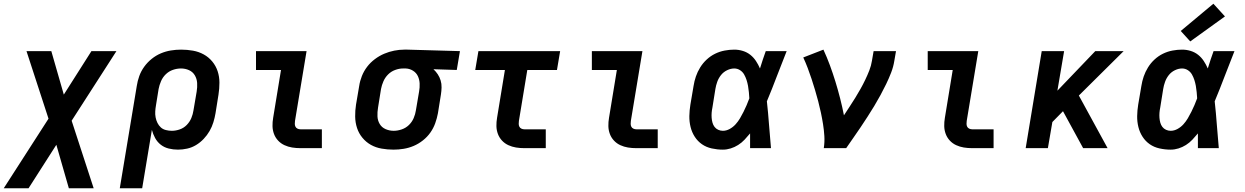

<svg xmlns="http://www.w3.org/2000/svg" viewBox="-53 -794 6673 1029"><path d="M-33 215 207 -158 89 -520H222L289 -287L437 -520H571L331 -147L449 215H316L249 -18L100 215Z M589 215 680 -333Q684 -360 693.5 -386.5Q703 -413 720 -436.5Q737 -460 760 -478.5Q783 -497 809 -508Q835 -519 862.5 -523.5Q890 -528 917 -528Q917 -528 917.5 -528Q918 -528 918 -528Q950 -528 981 -522.5Q1012 -517 1038.5 -502.5Q1065 -488 1084.5 -464.5Q1104 -441 1113.5 -412Q1123 -383 1123 -351Q1123 -319 1118 -287L1102 -187Q1098 -163 1090.5 -138.5Q1083 -114 1070 -91.5Q1057 -69 1038.5 -49.5Q1020 -30 997.5 -16.5Q975 -3 950 2.5Q925 8 901 8Q875 8 851 2Q827 -4 808.5 -18.5Q790 -33 778.5 -54Q767 -75 761 -98L709 215ZM868 -93Q889 -93 910.5 -100.5Q932 -108 948 -124.5Q964 -141 972.5 -161.5Q981 -182 984 -203L1001 -303Q1005 -327 1003.5 -349.5Q1002 -372 991 -390.5Q980 -409 960 -418Q940 -427 917 -427Q895 -427 873.5 -419.5Q852 -412 835.5 -396Q819 -380 810 -359Q801 -338 797 -317L783 -230Q780 -213 779 -197Q778 -181 781 -165Q784 -149 791 -135Q798 -121 809 -111Q820 -101 836 -97Q852 -93 868 -93Z M1557 0Q1534 0 1512.5 -3.5Q1491 -7 1471.5 -16Q1452 -25 1437.5 -40.5Q1423 -56 1415.5 -76Q1408 -96 1407.5 -118Q1407 -140 1411 -163L1453 -419H1319V-520H1590L1528 -146Q1527 -138 1527 -130Q1527 -122 1530.5 -115Q1534 -108 1541.5 -104.5Q1549 -101 1557 -101H1672V0Z M2056 8Q2024 8 1992.5 2.5Q1961 -3 1935 -17.5Q1909 -32 1889.5 -55.5Q1870 -79 1860.5 -108Q1851 -137 1850.5 -169Q1850 -201 1855 -233L1872 -333Q1876 -360 1886.5 -386.5Q1897 -413 1914.5 -436Q1932 -459 1956 -477Q1980 -495 2006 -506Q2032 -517 2059.5 -522.5Q2087 -528 2114 -528Q2118 -528 2122.5 -528Q2127 -528 2131 -528L2412 -520L2395 -419L2270 -423Q2283 -411 2293 -396Q2303 -381 2308.5 -363Q2314 -345 2313.5 -325.5Q2313 -306 2310 -287L2294 -187Q2289 -160 2279.5 -133.5Q2270 -107 2253.5 -83.5Q2237 -60 2213.5 -41.5Q2190 -23 2164 -12Q2138 -1 2110.5 3.5Q2083 8 2056 8Q2056 8 2056 8Q2056 8 2056 8ZM2057 -93Q2078 -93 2100 -100.5Q2122 -108 2138.5 -124Q2155 -140 2164 -161Q2173 -182 2176 -203L2193 -303Q2197 -325 2196 -346.5Q2195 -368 2186.5 -386Q2178 -404 2160.5 -415Q2143 -426 2122 -427H2114Q2113 -427 2111 -427Q2109 -427 2107 -427Q2086 -427 2064.5 -419Q2043 -411 2027 -395Q2011 -379 2002 -358.5Q1993 -338 1989 -317L1973 -217Q1969 -193 1970 -170.5Q1971 -148 1982 -129.5Q1993 -111 2013.5 -102Q2034 -93 2057 -93Z M2757 0Q2734 0 2712.5 -3.5Q2691 -7 2671.5 -16Q2652 -25 2637.5 -40.5Q2623 -56 2615.5 -76Q2608 -96 2607.5 -118Q2607 -140 2611 -163L2653 -419H2494L2511 -520H2949L2932 -419H2773L2728 -146Q2727 -138 2727 -130Q2727 -122 2730.5 -115Q2734 -108 2741.5 -104.5Q2749 -101 2757 -101H2872V0Z M3357 0Q3334 0 3312.5 -3.5Q3291 -7 3271.5 -16Q3252 -25 3237.5 -40.5Q3223 -56 3215.5 -76Q3208 -96 3207.5 -118Q3207 -140 3211 -163L3253 -419H3119V-520H3390L3328 -146Q3327 -138 3327 -130Q3327 -122 3330.5 -115Q3334 -108 3341.5 -104.5Q3349 -101 3357 -101H3472V0Z M3821 8Q3791 8 3761.5 1.5Q3732 -5 3709 -21Q3686 -37 3670.5 -61Q3655 -85 3648 -113.5Q3641 -142 3641.5 -172Q3642 -202 3647 -233L3664 -333Q3668 -359 3676.5 -384Q3685 -409 3699.5 -432.5Q3714 -456 3734.5 -475Q3755 -494 3779.5 -506Q3804 -518 3830.5 -523Q3857 -528 3882 -528Q3906 -528 3928.5 -521Q3951 -514 3968.5 -500Q3986 -486 3998.5 -467Q4011 -448 4020 -427Q4027 -451 4035 -474Q4043 -497 4051 -520H4163Q4136 -453 4110.5 -385.5Q4085 -318 4057 -251Q4064 -188 4068.5 -125.5Q4073 -63 4079 0H3967Q3967 -20 3967 -40Q3967 -60 3967 -79Q3953 -62 3937.5 -45.5Q3922 -29 3903 -17Q3884 -5 3863 1.5Q3842 8 3821 8ZM3821 -93Q3840 -93 3858 -103Q3876 -113 3889.5 -128Q3903 -143 3913 -160Q3923 -177 3932 -195Q3941 -213 3948.5 -230.5Q3956 -248 3963 -267Q3962 -283 3960.5 -300Q3959 -317 3956 -333.5Q3953 -350 3948 -365.5Q3943 -381 3935 -395Q3927 -409 3913 -418Q3899 -427 3882 -427Q3863 -427 3843.5 -417.5Q3824 -408 3811 -391.5Q3798 -375 3791 -355.5Q3784 -336 3781 -317L3765 -217Q3762 -203 3761 -189.5Q3760 -176 3761 -162.5Q3762 -149 3765.5 -136.5Q3769 -124 3776.5 -114Q3784 -104 3796 -98.5Q3808 -93 3821 -93Z M4362 0Q4367 -33 4365 -65Q4363 -97 4358 -128.5Q4353 -160 4346.5 -190.5Q4340 -221 4332 -251.5Q4324 -282 4315 -312Q4306 -342 4296.5 -371Q4287 -400 4276 -429Q4265 -458 4252 -486L4360 -528Q4379 -487 4395 -443.5Q4411 -400 4424.5 -356Q4438 -312 4449.5 -267Q4461 -222 4470 -176Q4485 -199 4500.5 -222.5Q4516 -246 4530.5 -269.5Q4545 -293 4558.5 -317Q4572 -341 4584 -366Q4596 -391 4606 -416.5Q4616 -442 4620 -468L4629 -520H4749L4740 -468Q4735 -436 4723 -405Q4711 -374 4696.5 -344Q4682 -314 4666 -284.5Q4650 -255 4632.5 -226Q4615 -197 4596.5 -168.5Q4578 -140 4559 -111.5Q4540 -83 4520.5 -55.5Q4501 -28 4482 0Z M5157 0Q5134 0 5112.5 -3.5Q5091 -7 5071.5 -16Q5052 -25 5037.5 -40.5Q5023 -56 5015.5 -76Q5008 -96 5007.5 -118Q5007 -140 5011 -163L5053 -419H4919V-520H5190L5128 -146Q5127 -138 5127 -130Q5127 -122 5130.5 -115Q5134 -108 5141.5 -104.5Q5149 -101 5157 -101H5272V0Z M5444 0 5530 -520H5650L5614 -308L5817 -520H5969L5729 -282L5883 0H5752L5644 -198L5587 -140L5563 0Z M6221 8Q6191 8 6161.5 1.5Q6132 -5 6109 -21Q6086 -37 6070.5 -61Q6055 -85 6048 -113.5Q6041 -142 6041.5 -172Q6042 -202 6047 -233L6064 -333Q6068 -359 6076.5 -384Q6085 -409 6099.5 -432.5Q6114 -456 6134.5 -475Q6155 -494 6179.5 -506Q6204 -518 6230.5 -523Q6257 -528 6282 -528Q6306 -528 6328.5 -521Q6351 -514 6368.5 -500Q6386 -486 6398.5 -467Q6411 -448 6420 -427Q6427 -451 6435 -474Q6443 -497 6451 -520H6563Q6536 -453 6510.5 -385.5Q6485 -318 6457 -251Q6464 -188 6468.5 -125.5Q6473 -63 6479 0H6367Q6367 -20 6367 -40Q6367 -60 6367 -79Q6353 -62 6337.5 -45.5Q6322 -29 6303 -17Q6284 -5 6263 1.5Q6242 8 6221 8ZM6221 -93Q6240 -93 6258 -103Q6276 -113 6289.5 -128Q6303 -143 6313 -160Q6323 -177 6332 -195Q6341 -213 6348.5 -230.5Q6356 -248 6363 -267Q6362 -283 6360.5 -300Q6359 -317 6356 -333.5Q6353 -350 6348 -365.5Q6343 -381 6335 -395Q6327 -409 6313 -418Q6299 -427 6282 -427Q6263 -427 6243.5 -417.5Q6224 -408 6211 -391.5Q6198 -375 6191 -355.5Q6184 -336 6181 -317L6165 -217Q6162 -203 6161 -189.5Q6160 -176 6161 -162.5Q6162 -149 6165.5 -136.5Q6169 -124 6176.5 -114Q6184 -104 6196 -98.5Q6208 -93 6221 -93ZM6326 -572 6275 -628 6450 -774 6512 -706Z"/></svg>

Font: Iosevka SS04 Extended
Style: Bold Italic
Weight: 700
Width: 7
Italic angle: -9°
Monospace: yes
Designer: Belleve Invis
Foundry: Belleve Invis
Version: Version 19.0.0; ttfautohint (v1.8.4)